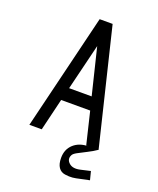

<svg xmlns="http://www.w3.org/2000/svg" viewBox="-172 -852 961 1168"><g transform="rotate(20 309.0 -268.5)"><path d="M533 136 547 191 490 203Q461 210 440.5 212Q420 214 392.5 210Q365 206 350 184Q335 162 335 123Q335 67 372 33.5Q409 0 469 0H453L403 -208H215L165 0H85L267 -750H351L533 0H531Q507 17 472 34.5Q437 52 415 64Q393 76 388 87Q373 116 398 139Q423 162 472 150ZM236 -292H382L309 -591Z"/></g></svg>

Font: Hermit Light
Style: Regular
Weight: 300
Designer: Pablo Caro
Version: Version 2.000;PS 002.000;hotconv 1.0.88;makeotf.lib2.5.64775